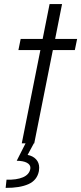

<svg xmlns="http://www.w3.org/2000/svg" viewBox="-20 -707 400 947"><path d="M179.2 -460H70.8L82 -515.1H190.4L224.6 -687H286.1L252 -515.1H360.4L349.1 -460H240.7L148.9 0H87.4ZM129.4 126.5Q129.9 124.5 129.9 120.6Q129.9 105 112.5 95.7Q95.2 86.4 62.5 85.9L106 0H147L116.2 57.1Q142.1 62 157.7 78.6Q173.3 95.2 173.3 120.6Q173.3 127.9 171.9 136.7Q163.1 182.1 120.4 201.2Q77.6 220.2 7.8 219.7L12.2 179.2Q62 180.7 93 167.5Q124 154.3 129.4 126.5Z"/></svg>

Font: Reddit Sans Chocolate Light
Style: Italic
Weight: 300
Italic angle: -11.25°
Designer: Stephen Hutchings
Version: Version 1.013